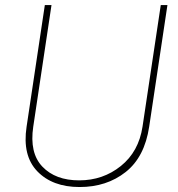

<svg xmlns="http://www.w3.org/2000/svg" viewBox="-20 -731 707 761"><path d="M85.4 -229 157.7 -710.9H184.1L111.8 -229Q96.2 -125 147.9 -70.6Q199.7 -16.1 293.9 -16.1Q388.2 -16.1 459 -73Q529.8 -129.9 544.9 -229L617.2 -710.9H643.6L571.3 -229Q553.2 -108.4 478 -49.1Q402.8 10.3 295.4 10.3Q188 10.3 127.9 -52Q67.9 -114.3 85.4 -229Z"/></svg>

Font: Roboto-ThinItalic
Style: Italic
Weight: 250
Italic angle: -12°
Designer: Google
Version: Version 1.100141; 2013; ttfautohint (v0.94.14-c901) -l 8 -r 